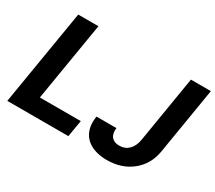

<svg xmlns="http://www.w3.org/2000/svg" viewBox="-135 -992 1418 1267"><g transform="rotate(30 574.5 -358.5)"><path d="M17.8 0 138.5 -727.3H292.3L192.8 -126.8H504.6L483.3 0ZM997.2 -727.3H1149.1L1065.3 -219.1Q1047.6 -114 970.2 -52Q892.8 9.9 781.2 9.9Q741.1 9.9 707.2 1.6Q673.3 -6.7 646.3 -23.8Q619.3 -40.8 602.1 -66.4Q584.9 -92 578.7 -126.6Q572.4 -161.2 579.5 -204.5H731.5Q725.9 -160.5 745.2 -136.9Q764.6 -113.3 804.7 -113.3Q848 -113.3 876.4 -141.2Q904.8 -169 913.7 -221.2Z"/></g></svg>

Font: Karasuma Gothic
Style: Bold Italic
Weight: 700
Italic angle: 9.39998°
Designer: Rasmus Andersson / Ryoko Nishizuka
Foundry: Genbu
Version: Version 1.00